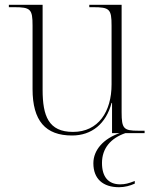

<svg xmlns="http://www.w3.org/2000/svg" viewBox="-20 -556 645 802"><path d="M281 10C363 10 423 -39 446 -126H448V0H480C413 23 370 70 370 126C370 191 410 226 477 226C501 226 523 220 543 211V200C517 210 503 214 482 214C432 214 406 182 406 125C406 63 443 21 504 0H584V-10H558C497 -10 488 -18 488 -87V-536H353V-526H368C438 -526 446 -518 446 -449V-203C446 -90 391 -5 285 -5C183 -5 158 -71 158 -181V-536H17V-526H38C108 -526 116 -518 116 -449V-184C116 -51 170 10 281 10Z"/></svg>

Font: Noto Serif Display ExtraLight
Style: Regular
Weight: 200
Designer: Monotype Design Team
Foundry: Monotype Imaging Inc.
Version: Version 2.009